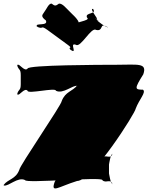

<svg xmlns="http://www.w3.org/2000/svg" viewBox="-41 -1184 830 1064"><path d="M200 -1111C192 -1100 186 -1091 213 -1071C229 -1037 150 -1059 164 -1038C191 -1018 137 -1056 164 -1036C204 -1018 180 -1048 222 -1018C249 -998 307 -956 334 -936C370 -910 326 -929 355 -903C380 -881 331 -923 358 -903C385 -891 343 -949 379 -936C406 -916 465 -1038 492 -1018C534 -1009 510 -1060 548 -1036C577 -1019 522 -1058 549 -1038C562 -1020 484 -1077 500 -1071C527 -1051 467 -1099 494 -1079C510 -1073 448 -1141 476 -1134C503 -1114 447 -1155 474 -1135C499 -1103 428 -1117 441 -1087C468 -1067 352 -1062 379 -1042C397 -1016 326 -1034 355 -1008C380 -986 331 -1028 358 -1008C385 -996 371 -1016 389 -1042C416 -1062 354 -1108 346 -1119C324 -1140 306 -1165 286 -1164C267 -1150 263 -1150 245 -1164C228 -1165 219 -1136 200 -1111ZM601 -825C519 -825 112 -824 112 -804C94 -784 66 -835 56 -824C56 -804 54 -842 54 -822C63 -792 74 -805 74 -767V-718C74 -680 63 -693 54 -663C54 -643 56 -681 56 -661C66 -650 94 -701 112 -681C112 -661 269 -701 269 -681C309 -661 362 -714 388 -708C388 -688 387 -731 387 -711C361 -677 321 -677 301 -624C301 -604 66 -263 66 -243C46 -190 5 -193 -21 -159C-21 -139 -19 -176 -19 -156C7 -150 58 -206 98 -186C98 -166 526 -206 526 -186C544 -166 571 -195 581 -166C581 -146 582 -188 582 -168C573 -158 563 -225 563 -223V-272C563 -272 573 -338 582 -328C582 -308 581 -349 581 -329C571 -300 544 -330 526 -310C526 -290 344 -330 344 -310C304 -290 252 -276 268 -262C310 -262 312 -256 262 -176C239 -110 280 -148 386 -181C472 -181 711 -562 711 -582C731 -635 771 -673 751 -687C705 -687 703 -692 753 -772C776 -838 723 -825 601 -825Z"/></svg>

Font: Hussar Przerywany
Style: Regular
Weight: 400
Foundry: Cannot Into Space Fonts
Version: Version 0.982